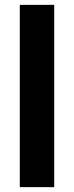

<svg xmlns="http://www.w3.org/2000/svg" viewBox="-20 -770 305 790"><path d="M203.1 0H61.5V-750H203.1Z"/></svg>

Font: Vazir UI
Style: Bold-UI
Weight: 700
Designer: Saber Rastikerdar
Foundry: Saber Rastikerdar
Version: Version 30.1.0